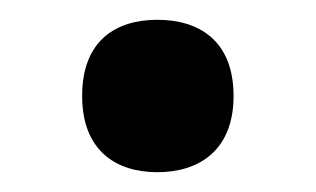

<svg xmlns="http://www.w3.org/2000/svg" viewBox="-20 -161 319 194"><path d="M63 -64C63 -9 97 13 139 13C181 13 216 -9 216 -64C216 -120 181 -141 139 -141C97 -141 63 -120 63 -64Z"/></svg>

Font: Noto Sans Arabic UI SmBd
Style: Regular
Weight: 600
Designer: Monotype Design Team, Nadine Chahine and Nizar Qandah
Foundry: Monotype Imaging Inc.
Version: Version 2.010